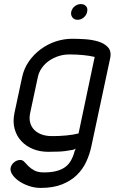

<svg xmlns="http://www.w3.org/2000/svg" viewBox="-20 -744 562 941"><path d="M360 -647Q344 -647 335 -658.5Q326 -670 329 -686Q333 -703 346.5 -713.5Q360 -724 376 -724Q393 -724 402 -713.5Q411 -703 407 -686Q404 -670 390.5 -658.5Q377 -647 360 -647ZM444 -465Q419 -471 387.5 -474Q356 -477 330 -477H318Q292 -477 267 -469Q242 -461 221 -446.5Q200 -432 185 -411Q170 -390 165 -364L128 -191Q122 -164 128 -142.5Q134 -121 149 -106.5Q164 -92 185.5 -84.5Q207 -77 233 -77H243Q270 -77 303.5 -80Q337 -83 365 -90ZM428 -28Q420 11 403 48Q386 85 357 113.5Q328 142 284.5 159.5Q241 177 179 177Q150 177 122 167.5Q94 158 73 143.5Q52 129 40.5 111.5Q29 94 32 79Q35 63 49 51.5Q63 40 79 40Q91 40 99.5 49.5Q108 59 119.5 70.5Q131 82 148.5 91.5Q166 101 195 101Q230 101 255.5 94.5Q281 88 298.5 75.5Q316 63 327.5 43Q339 23 346 -4L351 -15Q348 -14 344.5 -12.5Q341 -11 339 -10Q298 -2 268 -1Q238 0 216 0Q175 0 141 -14Q107 -28 84 -53Q61 -78 51.5 -113Q42 -148 51 -191L88 -364Q97 -408 121.5 -443Q146 -478 180 -503Q214 -528 253.5 -541Q293 -554 334 -554Q359 -554 394 -552Q429 -550 460 -541Q491 -532 509 -512.5Q527 -493 520 -459Z"/></svg>

Font: VDS Compensated
Style: Light Italic
Weight: 300
Italic angle: -12°
Designer: artmaker
Foundry: artmaker
Version: Version 1.000 2012 initial release